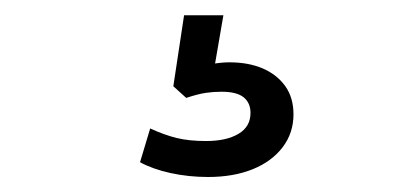

<svg xmlns="http://www.w3.org/2000/svg" viewBox="-20 -40 540 252"><path d="M253.1 192.3Q227.3 192.3 203.7 187.1Q180.2 181.9 163.8 172.9L177.1 128.6Q195.6 137.1 211.8 141.1Q228 145.1 250.5 145.1Q277.1 145.1 292.9 135.7Q308.8 126.4 308.8 108.2Q308.8 95.1 299.8 87.7Q290.7 80.4 270.7 80.4Q260.2 80.4 249.9 81.9Q239.5 83.5 224.4 88.5L207.5 73.2L221.6 -20H273.2L260.2 55.5L235.7 49.2Q247.7 45.8 259.4 43.8Q271.1 41.8 281.1 41.8Q305.9 41.8 324.6 49.7Q343.3 57.7 354.3 72.9Q365.2 88.1 365.2 110.1Q365.2 134.5 351 153.2Q336.8 171.9 311.7 182.1Q286.5 192.3 253.1 192.3Z"/></svg>

Font: Nunito Sans 12pt ExtraLight
Style: Regular
Weight: 200
Designer: Vernon Adams
Foundry: Vernon Adams
Version: Version 3.101;gftools[0.9.27]